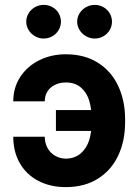

<svg xmlns="http://www.w3.org/2000/svg" viewBox="-20 -763 571 793"><path d="M164.9 -344.5H34.8Q34.8 -400.9 63.4 -444.9Q92 -489 141.6 -513.9Q191.3 -538.8 251.5 -538.8Q329 -538.8 384.3 -504Q439.7 -469.1 468.2 -408Q496.7 -346.9 496.7 -271.2V-257.8Q496.7 -181.5 468.4 -120.9Q440.2 -60.3 384.9 -25.3Q329.5 9.8 251.5 9.8Q188.2 9.8 139 -15.6Q89.8 -41 62.3 -88.3Q34.8 -135.5 34.8 -198.2H164.9Q164.9 -173.3 175.7 -153Q186.4 -132.6 206 -120.6Q225.6 -108.6 251.5 -107.6Q290.4 -108.6 314.6 -130.4Q338.7 -152.2 348.6 -185Q358.5 -217.8 358.5 -257.8V-271.2Q358.5 -313.3 348.6 -346.8Q338.6 -380.4 314.4 -401.4Q290.3 -422.4 251.5 -422.4Q226.9 -422.4 207.1 -412.6Q187.2 -402.9 176.1 -385.5Q164.9 -368.1 164.9 -344.5ZM401 -222.3H211V-308.4H401ZM88.4 -673.3Q88.4 -692.2 98.2 -708.2Q107.9 -724.2 124.5 -733.5Q141 -742.8 160.1 -742.8Q180 -742.8 196.3 -733.7Q212.6 -724.7 222.1 -708.7Q231.7 -692.6 231.7 -673.3Q231.7 -654.8 222.1 -638.7Q212.6 -622.7 196.3 -613.3Q180 -603.8 160.1 -603.8Q141.5 -603.8 124.7 -613.3Q107.9 -622.7 98.2 -639Q88.4 -655.2 88.4 -673.3ZM298.7 -673.3Q298.7 -692.2 308.7 -708.2Q318.7 -724.2 335.5 -733.5Q352.3 -742.8 371.4 -742.8Q390.9 -742.8 407.2 -733.5Q423.4 -724.2 433 -708.2Q442.5 -692.2 442.5 -673.3Q442.5 -654.8 433 -638.7Q423.4 -622.7 407.2 -613.3Q390.9 -603.8 371.4 -603.8Q352.3 -603.8 335.5 -613.3Q318.7 -622.7 308.7 -639Q298.7 -655.2 298.7 -673.3Z"/></svg>

Font: Pretendard GOV Variable
Style: Regular
Weight: 400
Designer: Base glyphs from Inter by Rasmus Andersson; Hangul glyphs from Noto Sans CJK(Source Han Sans) by Jang Soo-young and Kang
Foundry: Kil Hyung-jin
Version: Version 1.307;Glyphs 3.2 (3192)